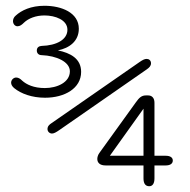

<svg xmlns="http://www.w3.org/2000/svg" viewBox="-20 -643 659 665"><path d="M18.5 -356.5C18.5 -350.5 22 -343.5 29.5 -337.5C53 -318.5 90.5 -304.5 136 -304.5C204 -304.5 261 -337 261 -394C261 -440 224 -459.5 180.5 -468.5C220.5 -476.5 253 -500.5 253 -543.5C253 -599 193.5 -623 134 -623C87 -623 54 -607 34.5 -589C27.5 -583.5 25 -575.5 25 -570C25 -560.5 31.5 -552 40.5 -552C49 -552 56 -557.5 63 -564.5C78 -579 103.5 -589.5 134 -589.5C171.5 -589.5 213.5 -574 213.5 -540C213.5 -505.5 175.5 -485.5 124.5 -484C116.5 -483.5 107.5 -480 107.5 -468C107.5 -458 114.5 -452 124 -452C175.5 -450 222 -429 222 -396C222 -357.5 177.5 -338 135.5 -338C96.5 -338 71.5 -350.5 57 -363.5C50.5 -370 44 -374.5 36 -374.5C27 -374.5 18.5 -366.5 18.5 -356.5ZM160 -180.5C166.5 -180.5 174 -184.5 185.5 -192.5L488 -402.5C497.5 -409 503 -415 503 -424C503 -433.5 496 -439 488 -439C481 -439 474 -435.5 462.5 -427.5L158.5 -216.5C151.5 -212 144.5 -206 144.5 -196C144.5 -187 152 -180.5 160 -180.5ZM497 2C508 2 515 -7 515 -25V-70H554C569 -70 578.5 -76 578.5 -87C578.5 -97.5 569.5 -103.5 554 -103.5H515V-287C515 -303 507 -312.5 493 -312.5H485C470 -312.5 461.5 -304 450.5 -288.5L324 -113C319 -106 317 -98 317 -92.5C317 -79 326.5 -70 345.5 -70H477V-25C477 -7 484 2 497 2ZM477 -103.5H360.5L477 -266.5Z"/></svg>

Font: RTM Light Light
Style: Regular
Weight: 300
Designer: after Tyler Finck
Foundry: An Endless Supply
Version: Version 1.000;Glyphs 3.2.1 (3258)